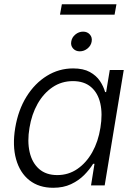

<svg xmlns="http://www.w3.org/2000/svg" viewBox="-20 -869 636 900"><path d="M229.5 11.2Q162.6 11.2 117.9 -23.9Q73.2 -59.1 55.4 -122.6Q37.6 -186 51.3 -269.5Q65.4 -353.5 104.2 -416Q143.1 -478.5 199.7 -513.4Q256.3 -548.3 322.8 -548.3Q370.6 -548.3 401.1 -531.5Q431.6 -514.6 448.5 -489.3Q465.3 -463.9 472.7 -437.5H477.5L494.6 -541H560.1L470.7 0H406.7L422.9 -101.1H416.5Q399.9 -74.2 374.3 -48.3Q348.6 -22.5 312.7 -5.6Q276.9 11.2 229.5 11.2ZM248.5 -48.3Q300.8 -48.3 342.5 -76.9Q384.3 -105.5 412.4 -155.3Q440.4 -205.1 450.7 -270Q461.4 -335 450.2 -384.3Q439 -433.6 406.5 -461.2Q374 -488.8 321.8 -488.8Q268.6 -488.8 226.3 -460.2Q184.1 -431.6 156.2 -382.3Q128.4 -333 118.2 -270Q107.4 -206.5 118.9 -156.2Q130.4 -106 163.1 -77.1Q195.8 -48.3 248.5 -48.3ZM354 -628.4Q334.5 -628.4 322.5 -641.8Q310.5 -655.3 314 -674.3Q316.9 -693.8 333.3 -707.3Q349.6 -720.7 369.6 -720.7Q389.2 -720.7 401.1 -707.3Q413.1 -693.8 409.7 -674.3Q406.7 -655.3 390.4 -641.8Q374 -628.4 354 -628.4ZM525.9 -849.1 517.1 -800.3H261.2L270 -849.1Z"/></svg>

Font: Inter 17pt Light
Style: Italic
Weight: 300
Italic angle: -9.3988°
Version: Version 4.001;git-66647c0bb